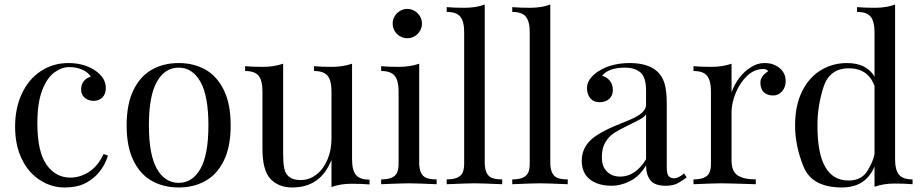

<svg xmlns="http://www.w3.org/2000/svg" viewBox="-20 -804 4024 838"><path d="M260.7 14.2Q204.1 14.2 154.1 -18.1Q104 -50.3 75 -110.4Q45.9 -170.4 45.9 -251.2Q45.9 -332 75.4 -395.3Q105 -458.5 158.2 -493.7Q211.4 -528.8 278.8 -528.8Q346.2 -528.8 394 -497.1Q441.9 -465.3 441.9 -419.9Q441.9 -393.6 427 -378.7Q412.1 -363.8 388.9 -363.8Q365.7 -363.8 349.9 -377.2Q334 -390.6 334 -413.1Q334 -435.5 345.9 -450Q357.9 -464.4 376 -469.2Q366.2 -487.3 340.3 -499.3Q314.5 -511.2 282 -511.2Q249.5 -511.2 217.3 -487.8Q185.1 -464.4 164.1 -409.7Q143.1 -355 143.1 -266.1Q143.1 -141.6 183.1 -85.2Q223.1 -28.8 287.1 -28.8Q329.6 -28.8 368.4 -53.7Q407.2 -78.6 432.1 -131.8L451.2 -125Q425.8 -43.9 355.5 -5.9Q317.4 14.6 260.7 14.2Z M664.8 -447.3Q629.9 -385.7 629.9 -257.1Q629.9 -128.4 664.8 -67.1Q699.7 -5.9 759.8 -5.9Q819.8 -5.9 854.7 -67.1Q889.6 -128.4 889.6 -257.1Q889.6 -385.7 854.7 -447.3Q819.8 -508.8 759.8 -508.8Q699.7 -508.8 664.8 -447.3ZM957.3 -410.4Q986.8 -349.6 986.8 -256.8Q986.8 -164.1 957.3 -103.5Q927.7 -43 876.7 -14.4Q825.7 14.2 759.8 14.2Q693.8 14.2 642.8 -14.4Q591.8 -43 562.3 -103.5Q532.7 -164.1 532.7 -256.8Q532.7 -349.6 562.3 -410.4Q591.8 -471.2 642.8 -500Q693.8 -528.8 759.8 -528.8Q825.7 -528.8 876.7 -500Q927.7 -471.2 957.3 -410.4Z M1426.8 -106Q1379.4 14.2 1255.4 14.2Q1195.8 14.2 1160.6 -22.9Q1125.5 -60.1 1125.5 -154.8V-405.8Q1125.5 -452.1 1108.9 -473.1Q1092.3 -494.1 1049.8 -494.1V-515.1Q1081.1 -512.2 1127.9 -512.2Q1174.8 -512.2 1215.8 -525.9V-132.8Q1215.8 -94.7 1220.2 -71.3Q1230 -18.1 1291.5 -18.1Q1330.1 -18.1 1360.8 -42Q1391.6 -65.9 1409.2 -107.4Q1426.8 -148.9 1426.8 -199.2V-405.8Q1426.8 -452.1 1409.9 -473.1Q1393.1 -494.1 1350.6 -494.1V-515.1Q1381.8 -512.2 1429 -512.2Q1476.1 -512.2 1516.6 -525.9V-107.9Q1516.6 -61.5 1533.4 -40.8Q1550.3 -20 1592.8 -20V1Q1561.5 -2 1513.9 -2Q1466.3 -2 1426.8 12.2Z M1813 -732.9Q1821.8 -718.3 1821.8 -701.2Q1821.8 -684.1 1813 -669.2Q1804.2 -654.3 1789.6 -645.8Q1774.9 -637.2 1757.8 -637.2Q1740.7 -637.2 1725.8 -645.8Q1710.9 -654.3 1702.4 -669.2Q1693.8 -684.1 1693.8 -701.2Q1693.8 -718.3 1702.4 -732.9Q1710.9 -747.6 1725.8 -756.3Q1740.7 -765.1 1757.8 -765.1Q1774.9 -765.1 1789.6 -756.3Q1804.2 -747.6 1813 -732.9ZM1885.7 -21V0Q1793.9 -3.9 1764.6 -3.9Q1735.4 -3.9 1643.6 0V-21Q1698.7 -21 1712.4 -49.3Q1720.2 -64.9 1719.7 -92.8V-405.8Q1719.7 -452.1 1702.9 -473.1Q1686 -494.1 1643.6 -494.1V-515.1Q1674.8 -512.2 1721.9 -512.2Q1769 -512.2 1809.6 -525.9V-92.8Q1810.1 -39.6 1841.3 -27.3Q1857.9 -21 1885.7 -21Z M2171.9 -21V0Q2080.1 -3.9 2050.8 -3.9Q2021.5 -3.9 1929.7 0V-21Q1984.9 -21 1998.5 -49.3Q2006.3 -64.9 2005.9 -92.8V-664.1Q2005.9 -710.4 1989 -731.2Q1972.2 -752 1929.7 -752V-772.9Q1960.9 -770 2008.5 -770Q2056.2 -770 2095.7 -784.2V-92.8Q2096.2 -39.6 2127.4 -27.3Q2144 -21 2171.9 -21Z M2458 -21V0Q2366.2 -3.9 2336.9 -3.9Q2307.6 -3.9 2215.8 0V-21Q2271 -21 2284.7 -49.3Q2292.5 -64.9 2292 -92.8V-664.1Q2292 -710.4 2275.1 -731.2Q2258.3 -752 2215.8 -752V-772.9Q2247.1 -770 2294.7 -770Q2342.3 -770 2381.8 -784.2V-92.8Q2382.3 -39.6 2413.6 -27.3Q2430.2 -21 2458 -21Z M2687 -33.2Q2753.4 -33.2 2799.8 -108.9V-305.2Q2792.5 -293.9 2775.4 -284.2Q2758.3 -274.4 2716.8 -254.4Q2675.3 -234.4 2655.3 -220Q2635.3 -205.6 2621.1 -181.2Q2606.9 -156.7 2606.9 -117.2Q2606.9 -77.6 2628.9 -55.4Q2650.9 -33.2 2687 -33.2ZM2965.8 -46.9 2977.1 -29.8Q2942.4 -3.9 2924.1 1.5Q2905.8 6.8 2885.7 6.8Q2837.4 6.8 2818.6 -17.3Q2799.8 -41.5 2799.8 -82Q2770.5 -33.7 2729.5 -13.4Q2688.5 6.8 2649.9 6.8Q2611.3 6.8 2582.5 -4.9Q2519 -31.2 2519 -102.5Q2519 -173.8 2589.8 -216.8Q2623.5 -237.3 2656.7 -251.2Q2689.9 -265.1 2728 -280.8Q2799.8 -310.1 2799.8 -346.2V-408.2Q2799.8 -466.3 2775.6 -487.5Q2751.5 -508.8 2707 -508.8Q2636.2 -508.8 2607.9 -473.1Q2627.9 -468.3 2641.4 -451.9Q2654.8 -435.5 2654.8 -411.1Q2654.8 -386.7 2638.9 -372.3Q2623 -357.9 2596.9 -357.9Q2570.8 -357.9 2556.4 -375Q2542 -392.1 2542 -419.9Q2542 -459 2588.9 -491.2Q2646 -528.8 2729 -528.8Q2856 -528.3 2881.3 -436.5Q2890.1 -405.3 2890.1 -351.1V-73.2Q2890.1 -48.3 2897.2 -37.1Q2904.3 -25.9 2922.6 -25.9Q2940.9 -25.9 2965.8 -46.9Z M3314.9 -528.8Q3344.2 -529.3 3364.7 -518.6Q3408.7 -496.1 3409.2 -450.2Q3409.2 -423.8 3393.6 -405.5Q3377.9 -387.2 3354 -387.2Q3330.1 -387.2 3314.5 -401.1Q3298.8 -415 3298.8 -443.4Q3298.8 -471.7 3333 -493.2Q3326.2 -502.9 3312 -502.9Q3272.5 -502.9 3240.7 -472.7Q3209 -442.4 3190.9 -397.9Q3172.9 -353.5 3172.9 -314.9V-103Q3172.9 -56.6 3199.2 -38.8Q3225.6 -21 3278.8 -21V0Q3155.8 -3.9 3127.2 -3.9Q3098.6 -3.9 3006.8 0V-21Q3062 -21 3075.7 -49.3Q3083.5 -64.9 3083 -92.8V-405.8Q3083 -452.1 3066.2 -473.1Q3049.3 -494.1 3006.8 -494.1V-515.1Q3038.1 -512.2 3085.2 -512.2Q3132.3 -512.2 3172.9 -525.9V-400.9Q3198.7 -472.7 3255.9 -509.8Q3285.6 -528.8 3314.9 -528.8Z M3796.9 -428.7Q3769 -505.9 3684.6 -505.9Q3600.1 -505.9 3573.7 -422.4Q3547.4 -338.9 3547.9 -256.8Q3546.9 -16.1 3683.6 -16.1Q3738.3 -16.1 3763.9 -55.4Q3789.6 -94.7 3796.9 -131.3ZM3676.8 -528.8Q3761.7 -528.8 3796.9 -469.7V-664.1Q3796.9 -710.4 3780 -731.2Q3763.2 -752 3720.7 -752V-772.9Q3752.4 -770 3799.8 -770Q3847.2 -770 3886.7 -784.2V-108.9Q3886.7 -62.5 3903.6 -41.7Q3920.4 -21 3962.9 -21V0Q3931.2 -2.9 3883.8 -2.9Q3836.4 -2.9 3796.9 11.2V-77.6Q3758.8 14.2 3654.8 14.2Q3523.9 14.2 3487.1 -76.7Q3450.2 -167.5 3450.2 -255.9Q3450.2 -344.2 3481 -405.8Q3511.7 -467.3 3563.2 -498Q3614.7 -528.8 3676.8 -528.8Z"/></svg>

Font: PlayfairDisplay-Regular
Style: Regular
Weight: 400
Designer: Claus Eggers Sørensen
Foundry: Claus Eggers Sørensen
Version: Version 1.002;PS 001.002;hotconv 1.0.70;makeotf.lib2.5.58329